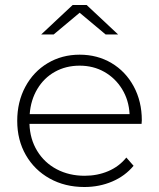

<svg xmlns="http://www.w3.org/2000/svg" viewBox="-20 -745 637 769"><path d="M49 -261Q49 -337 81.5 -397.5Q114 -458 171 -492Q228 -526 299 -526Q370 -526 426.5 -492.5Q483 -459 515.5 -399Q548 -339 548 -263L547 -249H98Q100 -188 129 -140.5Q158 -93 207.5 -67Q257 -41 319 -41Q370 -41 413.5 -59.5Q457 -78 486 -114L515 -81Q481 -40 429.5 -18Q378 4 318 4Q240 4 179 -30Q118 -64 83.5 -124Q49 -184 49 -261ZM499 -288Q496 -344 469 -388Q442 -432 398 -457Q354 -482 299 -482Q244 -482 200 -457.5Q156 -433 129.5 -388.5Q103 -344 99 -288ZM271 -725H327L453 -607H403L299 -694L195 -607H145Z"/></svg>

Font: Goldbeck Next Light
Style: Regular
Weight: 300
Designer: Julieta Ulanovsky
Foundry: Julieta Ulanovsky
Version: Version 7.200